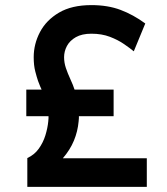

<svg xmlns="http://www.w3.org/2000/svg" viewBox="-20 -732 656 752"><path d="M87 0V-113Q114.5 -125.5 131.8 -149.5Q149 -173.5 157.8 -202Q166.5 -230.5 169 -256Q170 -263.5 170 -268.5Q170 -273.5 170 -277H83V-381H143Q141 -385.5 137.2 -394Q133.5 -402.5 129 -415Q124 -429.5 118 -452.8Q112 -476 112 -508Q112 -559.5 136.5 -606.2Q161 -653 211 -682.5Q261 -712 338 -712Q402.5 -712 452.2 -693.2Q502 -674.5 549 -640L504 -531Q489.5 -543 466 -559.2Q442.5 -575.5 410.5 -587.8Q378.5 -600 338 -600Q301 -600 277.2 -586.5Q253.5 -573 242.2 -552Q231 -531 231 -508Q231 -486.5 238 -465.8Q245 -445 256 -421Q260.5 -411.5 265.2 -399.8Q270 -388 272 -381H425V-277H289Q289 -273.5 289 -269Q289 -264.5 288 -257Q284.5 -217.5 269.5 -181.2Q254.5 -145 226 -112H555V0Z"/></svg>

Font: Overpass Mono
Style: Bold
Weight: 700
Monospace: yes
Designer: Delve Withrington, Dave Bailey
Foundry: Delve Fonts LLC
Version: Version 4.000